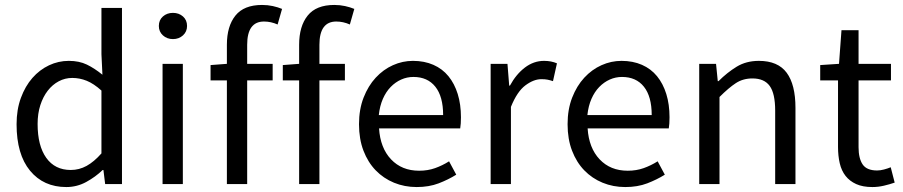

<svg xmlns="http://www.w3.org/2000/svg" viewBox="-20 -744 3649 776"><path d="M47 -242Q47 -301 64.5 -348.5Q82 -396 111 -429Q140 -462 178 -480Q216 -498 258 -498Q300 -498 331 -483Q362 -468 394 -442L390 -525V-712H473V0H405L398 -57H395Q366 -29 328.5 -8.5Q291 12 248 12Q156 12 101.5 -54Q47 -120 47 -242ZM132 -243Q132 -155 167 -106Q202 -57 266 -57Q300 -57 330 -73.5Q360 -90 390 -124V-378Q359 -406 330.5 -417.5Q302 -429 272 -429Q243 -429 217.5 -415.5Q192 -402 173 -377.5Q154 -353 143 -319Q132 -285 132 -243Z M679 -586Q655 -586 638.5 -601Q622 -616 622 -639Q622 -663 638.5 -677.5Q655 -692 679 -692Q703 -692 719.5 -677.5Q736 -663 736 -639Q736 -616 719.5 -601Q703 -586 679 -586ZM637 -486H719V0H637Z M1102 -645Q1075 -657 1047 -657Q979 -657 979 -563V-486H1082V-419H979V0H897V-419H831V-481L897 -486V-563Q897 -638 931.5 -681Q966 -724 1039 -724Q1062 -724 1082.5 -719.5Q1103 -715 1120 -708Z M1394 -645Q1367 -657 1339 -657Q1271 -657 1271 -563V-486H1374V-419H1271V0H1189V-419H1123V-481L1189 -486V-563Q1189 -638 1223.5 -681Q1258 -724 1331 -724Q1354 -724 1374.5 -719.5Q1395 -715 1412 -708Z M1431 -242Q1431 -302 1449.5 -349.5Q1468 -397 1498.5 -430Q1529 -463 1568 -480.5Q1607 -498 1649 -498Q1695 -498 1731.5 -482Q1768 -466 1792.5 -436Q1817 -406 1830 -364Q1843 -322 1843 -270Q1843 -243 1840 -225H1512Q1517 -146 1560.5 -100Q1604 -54 1674 -54Q1709 -54 1738.5 -64.5Q1768 -75 1795 -92L1824 -38Q1792 -18 1753 -3Q1714 12 1664 12Q1615 12 1572.5 -5.5Q1530 -23 1498.5 -55.5Q1467 -88 1449 -135Q1431 -182 1431 -242ZM1771 -279Q1771 -354 1739.5 -393.5Q1708 -433 1651 -433Q1625 -433 1601.5 -422.5Q1578 -412 1559 -392.5Q1540 -373 1527.5 -344.5Q1515 -316 1511 -279Z M1963 -486H2031L2038 -398H2041Q2066 -444 2101.5 -471Q2137 -498 2179 -498Q2208 -498 2231 -488L2215 -416Q2203 -420 2193 -422Q2183 -424 2168 -424Q2137 -424 2103.5 -399Q2070 -374 2045 -312V0H1963Z M2274 -242Q2274 -302 2292.5 -349.5Q2311 -397 2341.5 -430Q2372 -463 2411 -480.5Q2450 -498 2492 -498Q2538 -498 2574.5 -482Q2611 -466 2635.5 -436Q2660 -406 2673 -364Q2686 -322 2686 -270Q2686 -243 2683 -225H2355Q2360 -146 2403.5 -100Q2447 -54 2517 -54Q2552 -54 2581.5 -64.5Q2611 -75 2638 -92L2667 -38Q2635 -18 2596 -3Q2557 12 2507 12Q2458 12 2415.5 -5.5Q2373 -23 2341.5 -55.5Q2310 -88 2292 -135Q2274 -182 2274 -242ZM2614 -279Q2614 -354 2582.5 -393.5Q2551 -433 2494 -433Q2468 -433 2444.5 -422.5Q2421 -412 2402 -392.5Q2383 -373 2370.5 -344.5Q2358 -316 2354 -279Z M2806 -486H2874L2881 -416H2884Q2919 -451 2957.5 -474.5Q2996 -498 3047 -498Q3124 -498 3159.5 -450Q3195 -402 3195 -308V0H3113V-297Q3113 -366 3091 -396.5Q3069 -427 3021 -427Q2983 -427 2954 -408Q2925 -389 2888 -352V0H2806Z M3367 -419H3295V-481L3371 -486L3381 -622H3450V-486H3581V-419H3450V-149Q3450 -104 3466.5 -79.5Q3483 -55 3525 -55Q3538 -55 3553 -59Q3568 -63 3580 -68L3596 -6Q3576 1 3552.5 6.5Q3529 12 3506 12Q3467 12 3440.5 0Q3414 -12 3397.5 -33Q3381 -54 3374 -84Q3367 -114 3367 -150Z"/></svg>

Font: Myanmar Sanpya
Style: Regular
Weight: 400
Designer: Danh Hong
Foundry: Google Inc.
Version: Version 2.00 November 22, 2015